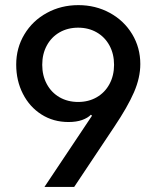

<svg xmlns="http://www.w3.org/2000/svg" viewBox="-20 -737 616 757"><path d="M533.2 -484.4Q533.2 -430.7 508.3 -373.3Q483.4 -315.9 430.7 -237.3L272.5 0H155.3L342.8 -280.8L338.4 -284.7Q326.2 -272 303.7 -263.9Q281.2 -255.9 250 -255.9Q190.4 -255.9 143.6 -285.6Q96.7 -315.4 70.3 -367.2Q43.9 -418.9 43.9 -482.4Q43.9 -547.9 76.2 -601.6Q108.4 -655.3 164.6 -686Q220.7 -716.8 289.1 -716.8Q356.9 -716.8 412.8 -686.3Q468.8 -655.8 501 -602.5Q533.2 -549.3 533.2 -484.4ZM146.5 -481.4Q146.5 -439 164.6 -405.5Q182.6 -372.1 214.8 -353.5Q247.1 -335 288.1 -335Q329.1 -335 361.3 -353.5Q393.6 -372.1 411.6 -405.5Q429.7 -439 429.7 -481.4Q429.7 -524.4 411.6 -557.6Q393.6 -590.8 361.3 -609.4Q329.1 -627.9 288.1 -627.9Q247.1 -627.9 214.8 -609.4Q182.6 -590.8 164.6 -557.6Q146.5 -524.4 146.5 -481.4Z"/></svg>

Font: Pretendard GOV Medium
Style: Regular
Weight: 500
Designer: Base glyphs from Inter by Rasmus Andersson; Hangeul glyphs from Noto Sans CJK(Source Han Sans) by Jang Soo-young and Kan
Foundry: Kil Hyung-jin
Version: Version 1.309